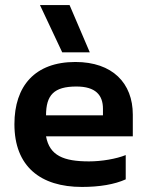

<svg xmlns="http://www.w3.org/2000/svg" viewBox="-20 -729 582 759"><path d="M226 -522H335L255 -709H138ZM304 10C373 10 433 0 477 -20V-116C440 -101 382 -91 332 -91C231 -91 176 -114 162 -190H505V-276C505 -400 425 -484 278 -484C118 -484 37 -389 37 -238C37 -71 140 10 304 10ZM162 -273C162 -353 193 -387 282 -387C358 -387 387 -353 387 -299V-273Z"/></svg>

Font: Kanit Medium
Style: Regular
Weight: 500
Designer: Katatrad Team
Foundry: CadsonDemak
Version: Version 1.000;PS 001.000;hotconv 1.0.88;makeotf.lib2.5.64775